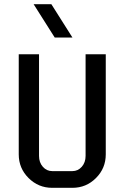

<svg xmlns="http://www.w3.org/2000/svg" viewBox="-20 -900 597 920"><path d="M486.8 -160.2Q486.8 -93.8 439.9 -46.9Q393.1 0 327.1 0H230Q164.1 0 116.9 -46.9Q69.8 -93.8 69.8 -160.2V-640.1H167V-152.8Q167 -121.6 185.3 -100.8Q203.6 -80.1 230 -80.1H327.1Q353.5 -80.1 371.8 -100.8Q390.1 -121.6 390.1 -152.8V-640.1H486.8ZM327.1 -720.2H242.2L141.1 -879.9H226.1Z"/></svg>

Font: Laconic
Style: Regular
Weight: 400
Designer: Robby Woodard
Version: Version 1.000